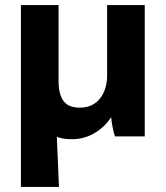

<svg xmlns="http://www.w3.org/2000/svg" viewBox="-20 -540 656 760"><path d="M261 11H265Q312.4 11 353 -12.5Q393.6 -36 420 -76Q421.4 -58.4 425.7 -36.5Q430 -14.6 435 0H553V-520H404V-240.8Q404 -212.2 396.2 -188.8Q388.4 -165.4 374.6 -148.6Q360.8 -131.8 341.2 -122.9Q321.6 -114 297.4 -114H294.2Q251 -114 231.4 -140.3Q211.8 -166.6 211.8 -219.8V-520H62.8L96.8 -187Q106.4 -92.6 146.9 -40.8Q187.4 11 261 11ZM62.8 -520V200H213.4L203.4 -35Z"/></svg>

Font: Fixel Variable
Style: Regular
Weight: 100
Width: 3
Designer: AlfaBravo + MacPaw
Foundry: Kyrylo Tkachov, Marchela Mozhyna, Serhii Makarenko, Maria Weinstein, Zakhar Kryvoshyya
Version: Version 1.211